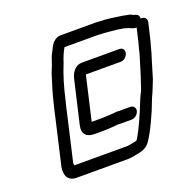

<svg xmlns="http://www.w3.org/2000/svg" viewBox="-115 -751 895 879"><g transform="rotate(-20 333.0 -312.0)"><path d="M122 -63 173 -284C177 -302 181 -322 187 -343C201 -405 216 -456 237 -507C245 -532 254 -554 266 -574H424C429 -574 434 -574 441 -573C447 -573 455 -573 464 -572C503 -568 541 -567 573 -555L587 -549C593 -547 599 -544 607 -546L591 -477C589 -468 585 -458 583 -448C581 -438 579 -429 576 -420C564 -384 553 -341 540 -305C533 -284 528 -265 519 -251C515 -243 510 -231 503 -214C488 -174 455 -101 438 -73L429 -59C416 -55 398 -53 384 -50H124C123 -54 121 -58 122 -63ZM642 -578H638C639 -589 635 -597 625 -601C618 -603 611 -604 607 -608C601 -611 594 -613 585 -614L566 -618C532 -622 495 -630 455 -630C448 -631 443 -631 437 -631H267C251 -631 235 -622 222 -604C216 -594 212 -586 209 -579C203 -567 197 -559 193 -544C186 -524 178 -501 169 -480C156 -437 142 -397 130 -344C124 -322 120 -302 116 -284L65 -63C63 -54 63 -46 64 -38C65 -13 80 7 113 7H359C366 7 373 7 379 6C419 -2 450 -2 473 -32C500 -69 538 -151 558 -206C563 -219 567 -229 570 -234C579 -253 586 -274 596 -298C604 -323 613 -354 621 -381C629 -406 634 -422 640 -447C643 -457 646 -467 648 -477L665 -549C669 -566 659 -578 642 -578ZM498 -480H315C287 -480 265 -455 258 -424L209 -213C200 -174 220 -153 259 -153H307C322 -153 333 -155 347 -155C358 -155 373 -159 385 -157H441C457 -157 473 -170 477 -186C481 -202 470 -214 454 -214H400C388 -216 372 -212 359 -212C345 -212 334 -210 320 -210H272C269 -210 268 -210 266 -211L315 -423H485C501 -423 516 -436 520 -452C524 -469 514 -480 498 -480Z"/></g></svg>

Font: Electronic
Style: It
Weight: 400
Version: Version 1.011